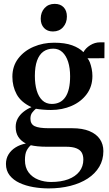

<svg xmlns="http://www.w3.org/2000/svg" viewBox="-20 -754 579 1016"><path d="M237 243Q196 243 156 236Q116 229 83.5 214Q51 199 31.2 174Q11.5 149 11.5 113.5Q11.5 85.5 25 63.2Q38.5 41 62.5 26Q86.5 11 117 5.5Q91 -8 77 -29.5Q63 -51 63 -82.5Q63 -107.5 74.2 -127.5Q85.5 -147.5 104.5 -162.5Q123.5 -177.5 146.5 -187Q91 -213 68.2 -255Q45.5 -297 45.5 -348Q45.5 -404 76.5 -444.5Q107.5 -485 157.8 -506.5Q208 -528 266 -528Q324 -528 361.8 -514.2Q399.5 -500.5 421.5 -478Q433 -499.5 457.5 -514.8Q482 -530 509.5 -530H533L532.5 -446L443 -445.5Q450.5 -437.5 456 -422.8Q461.5 -408 465.2 -389.8Q469 -371.5 469 -352Q469 -296.5 439 -256Q409 -215.5 359.2 -193.8Q309.5 -172 249.5 -172Q229.5 -172 208 -173.8Q186.5 -175.5 170 -178.5Q160 -170.5 150.5 -158.2Q141 -146 141 -126Q141 -97.5 163.2 -86.5Q185.5 -75.5 238 -75.5H362Q416.5 -75.5 453.2 -60.2Q490 -45 508.5 -17.8Q527 9.5 527 45.5Q527 92 505.2 128.5Q483.5 165 444.5 190.5Q405.5 216 352.5 229.5Q299.5 243 237 243ZM250 209Q302.5 209 340.8 194.8Q379 180.5 400 153.8Q421 127 421 90.5Q421 69 412.8 54Q404.5 39 384.2 30.8Q364 22.5 329 22.5H226.5Q200 22.5 178.8 20.2Q157.5 18 143 14.5Q130.5 25 121.2 42.5Q112 60 112 93Q112 132.5 131.2 158.2Q150.5 184 182.2 196.5Q214 209 250 209ZM254 -204Q301.5 -204 326.2 -240.5Q351 -277 351 -350.5Q351 -394 340.5 -426.8Q330 -459.5 310.2 -478Q290.5 -496.5 262 -496.5Q231 -496.5 209.2 -480.8Q187.5 -465 176 -433Q164.5 -401 164.5 -352Q164.5 -309 174.2 -275.5Q184 -242 204 -223Q224 -204 254 -204ZM259.5 -587.5Q230.5 -587.5 213 -606Q195.5 -624.5 195.5 -655Q195.5 -689 215.8 -711.2Q236 -733.5 269 -733.5H270Q299.5 -733.5 316.8 -715.5Q334 -697.5 334 -666.5Q334 -633 313.8 -610.2Q293.5 -587.5 260.5 -587.5Z"/></svg>

Font: Merriweather 120pt SemiBold
Style: Regular
Weight: 600
Version: Version 2.100